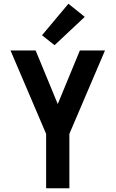

<svg xmlns="http://www.w3.org/2000/svg" viewBox="-20 -1004 616 1024"><path d="M226 0H350V-290L540 -735H406L288 -449L170 -735H36L226 -290ZM271 -763 432 -914 345 -984 204 -816Z"/></svg>

Font: Iosevka Sparkle
Style: Bold
Weight: 700
Designer: Belleve Invis
Foundry: Belleve Invis
Version: Version 4.5.0; ttfautohint (v1.8.3)